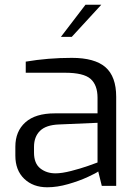

<svg xmlns="http://www.w3.org/2000/svg" viewBox="-20 -787 585 813"><path d="M45 -128V-166Q45 -231 87.5 -269Q130 -307 212 -307H393V-373Q393 -427 363.5 -453Q334 -479 255 -479H89V-526Q183 -542 284 -542Q381 -542 426.5 -502.5Q472 -463 472 -377V0H411L396 -61Q389 -55 352.5 -38Q316 -21 269 -7.5Q222 6 180 6Q120 6 82.5 -30Q45 -66 45 -128ZM393 -99V-267L230 -260Q175 -258 149.5 -233Q124 -208 124 -165V-141Q124 -95 150.5 -74Q177 -53 215 -53Q242 -53 281 -63Q320 -73 351.5 -84Q383 -95 393 -99ZM342 -767H409L284 -631H238Z"/></svg>

Font: Exo
Style: Regular
Weight: 400
Designer: Natanael Gama
Foundry: Natanael Gama
Version: Version 1.500; ttfautohint (v1.6)